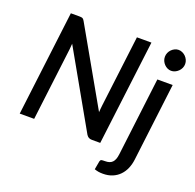

<svg xmlns="http://www.w3.org/2000/svg" viewBox="-154 -896 1254 1237"><g transform="rotate(20 473.0 -277.5)"><path d="M189 -720Q204 -720 210.8 -717Q217.5 -714 224.5 -701.5L519 -183.5Q520 -196.5 521 -209Q522 -221.5 523.5 -232.5L583.5 -720H683L594 0H537Q523.5 0 515 -4.8Q506.5 -9.5 499 -20.5L205.5 -538.5Q204.5 -527 203.8 -516.8Q203 -506.5 202 -497.5L141 0H42L130.5 -720ZM905 -510 839.5 26.5Q835.5 58.5 823.5 86.8Q811.5 115 791.2 136Q771 157 742.5 169Q714 181 677.5 181Q658.5 181 645.2 178.5Q632 176 619 171.5L629.5 113Q632.5 103 639.2 101.5Q646 100 663 100Q680 100 692.2 96Q704.5 92 713 83.2Q721.5 74.5 726.8 60.5Q732 46.5 734.5 26.5L800 -510ZM934.5 -664Q934.5 -649.5 928.5 -636.5Q922.5 -623.5 912.5 -613.8Q902.5 -604 889.8 -598.2Q877 -592.5 863.5 -592.5Q850.5 -592.5 838.2 -598.2Q826 -604 816.5 -613.8Q807 -623.5 801.2 -636.5Q795.5 -649.5 795.5 -664Q795.5 -678.5 801.2 -691.8Q807 -705 816.8 -714.8Q826.5 -724.5 838.8 -730.2Q851 -736 864.5 -736Q878 -736 890.5 -730.2Q903 -724.5 912.8 -714.8Q922.5 -705 928.5 -692Q934.5 -679 934.5 -664Z"/></g></svg>

Font: Lato Semibold
Style: Italic
Weight: 600
Italic angle: -7°
Designer: Lukasz Dziedzic
Foundry: tyPoland Lukasz Dziedzic
Version: Version 2.006; 2014-01-15